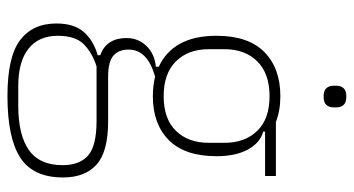

<svg xmlns="http://www.w3.org/2000/svg" viewBox="-237 -500 949 515"><g transform="rotate(90 237.5 -242.5)"><path d="M456 63Q456 143 403 177.5Q350 212 238 212Q132 212 87.5 178Q43 144 43 81Q43 33 66 7Q89 -19 128 -30V-37Q105 -45 93.5 -63Q82 -81 82 -107Q82 -139 103.5 -161Q125 -183 159 -186V-194Q119 -212 97.5 -250.5Q76 -289 76 -349Q76 -434 119.5 -477Q163 -520 238 -520Q277 -520 307 -508H452V-479H333V-474Q363 -466 381 -433Q399 -400 399 -349Q399 -264 356 -221Q313 -178 238 -178Q210 -178 186 -184Q113 -164 113 -113Q113 -86 129.5 -72Q146 -58 186 -58H306Q387 -58 421.5 -27Q456 4 456 63ZM238 -207Q299 -207 331 -240Q363 -273 363 -327V-371Q363 -425 331 -458Q299 -491 238 -491Q177 -491 144.5 -458Q112 -425 112 -371V-327Q112 -273 144.5 -240Q177 -207 238 -207ZM423 64Q423 19 397.5 -4Q372 -27 304 -27H158Q121 -15 98.5 7.5Q76 30 76 77Q76 128 110.5 155.5Q145 183 211 183H264Q342 183 382.5 154.5Q423 126 423 64ZM239 -636Q223 -636 216.5 -643.5Q210 -651 210 -662V-671Q210 -682 216.5 -689.5Q223 -697 239 -697Q255 -697 261.5 -689.5Q268 -682 268 -671V-662Q268 -651 261.5 -643.5Q255 -636 239 -636Z"/></g></svg>

Font: IBM Plex Sans Cond ExtLt
Style: Regular
Weight: 200
Width: 3
Designer: Mike Abbink, Paul van der Laan, Pieter van Rosmalen
Foundry: Bold Monday
Version: Version 1.3